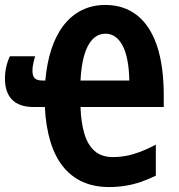

<svg xmlns="http://www.w3.org/2000/svg" viewBox="-22 -745 722 775"><path d="M403 -725Q478 -725 531 -683.5Q584 -642 611.5 -560.5Q639 -479 639 -359V-313H303Q305 -251 318.5 -205.5Q332 -160 360 -135.5Q388 -111 434 -111Q461 -111 487.5 -116Q514 -121 543.5 -132Q573 -143 607 -161V-36Q577 -21 546 -10.5Q515 0 483 5Q451 10 418 10Q358 10 311.5 -11Q265 -32 232.5 -72.5Q200 -113 181.5 -173.5Q163 -234 159 -313H113Q57 -313 27.5 -342Q-2 -371 -2 -428Q-2 -451 3 -474Q8 -497 18 -518H120Q115 -502 112 -487.5Q109 -473 109 -459Q109 -439 118 -429.5Q127 -420 149 -420H161Q167 -490 185.5 -546.5Q204 -603 235 -643Q266 -683 308.5 -704Q351 -725 403 -725ZM404 -609Q380 -609 362 -595.5Q344 -582 331.5 -557Q319 -532 312 -497Q305 -462 303 -420H500Q498 -514 472.5 -561.5Q447 -609 404 -609Z"/></svg>

Font: Noto Sans Display ExtraCondensed
Style: Bold
Weight: 700
Width: 2
Designer: Monotype Design Team
Foundry: Monotype Imaging Inc.
Version: Version 2.003